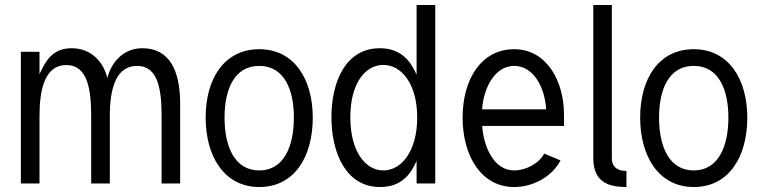

<svg xmlns="http://www.w3.org/2000/svg" viewBox="-20 -730 3032 764"><path d="M417 0V-268.1C417 -373.5 439.5 -467.8 525.4 -467.8C610.8 -467.8 623 -370.6 623 -265.1V0H696.8V-318.8C696.8 -448.2 654.8 -538.1 546.4 -538.1C471.7 -538.1 423.3 -483.4 407.2 -419.9C391.1 -483.4 344.2 -538.1 264.6 -538.1C187.5 -538.1 160.2 -484.4 137.2 -435.1V-523.9H63V0H137.2V-268.6C137.2 -373.5 158.2 -471.2 243.7 -471.2C329.6 -471.2 342.8 -372.1 342.8 -267.1V0Z M798.3 -262.2C798.3 -108.9 871.6 14.2 1011.7 14.2C1152.8 14.2 1224.6 -107.9 1224.6 -262.2C1224.6 -414.6 1150.9 -534.2 1011.7 -534.2C871.6 -534.2 798.3 -416 798.3 -262.2ZM873.5 -262.2C873.5 -375 912.6 -467.8 1011.7 -467.8C1109.9 -467.8 1149.4 -375 1149.4 -262.2C1149.4 -148.4 1109.9 -51.8 1011.7 -51.8C912.6 -51.8 873.5 -148.4 873.5 -262.2Z M1637.7 -710V-432.6C1614.7 -486.3 1575.7 -538.1 1491.7 -538.1C1355 -538.1 1298.8 -404.3 1298.8 -263.2C1298.8 -124.5 1355 14.2 1492.2 14.2C1577.6 14.2 1614.7 -37.1 1637.7 -89.8V0H1711.9V-710ZM1374 -263.2C1374 -398.4 1433.1 -471.7 1505.4 -471.7C1577.6 -471.7 1640.1 -396.5 1640.1 -262.2C1640.1 -128.9 1577.6 -51.8 1505.4 -51.8C1433.1 -51.8 1374 -128.9 1374 -263.2Z M1898.4 -294.9C1903.8 -377.9 1947.8 -467.8 2025.9 -467.8C2103 -467.8 2147.9 -382.8 2153.3 -294.9ZM1898.4 -229H2224.6C2224.6 -240.2 2224.1 -265.1 2224.1 -275.9C2224.1 -404.3 2157.2 -534.2 2025.9 -534.2C1896 -534.2 1820.8 -416 1820.8 -262.2C1820.8 -108.9 1895.5 14.2 2025.9 14.2C2101.6 14.2 2176.8 -26.9 2210.4 -91.8L2145.5 -118.7C2124.5 -79.1 2071.8 -51.8 2025.9 -51.8C1947.8 -51.8 1905.8 -139.6 1898.4 -229Z M2414.6 -101.1V-710H2340.8V-99.1C2340.8 -86.4 2342.3 -75.7 2344.2 -65.4C2357.4 -4.4 2403.8 14.2 2472.7 14.2V-49.8C2443.4 -49.8 2421.4 -60.5 2416 -86.4C2415 -90.8 2414.6 -95.7 2414.6 -101.1Z M2527.3 -262.2C2527.3 -108.9 2600.6 14.2 2740.7 14.2C2881.8 14.2 2953.6 -107.9 2953.6 -262.2C2953.6 -414.6 2879.9 -534.2 2740.7 -534.2C2600.6 -534.2 2527.3 -416 2527.3 -262.2ZM2602.5 -262.2C2602.5 -375 2641.6 -467.8 2740.7 -467.8C2838.9 -467.8 2878.4 -375 2878.4 -262.2C2878.4 -148.4 2838.9 -51.8 2740.7 -51.8C2641.6 -51.8 2602.5 -148.4 2602.5 -262.2Z"/></svg>

Font: Tuffy
Style: Regular
Weight: 500
Designer: Thatcher Ulrich, Karoly Barta and Michael Everson
Version: Version 001.270